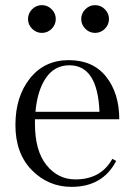

<svg xmlns="http://www.w3.org/2000/svg" viewBox="-20 -717 534 747"><path d="M444 -253H116V-236Q116 -130 161 -74.5Q206 -19 273 -19Q373 -19 417 -99L432 -91Q380 10 258 10Q168 10 104 -55Q40 -120 40 -230.5Q40 -341 96.5 -412Q153 -483 247.5 -483Q342 -483 393 -418.5Q444 -354 444 -253ZM250 -463Q192 -463 158.5 -413.5Q125 -364 118 -282H367Q360 -463 250 -463ZM105 -605Q89 -621 89 -643Q89 -665 105 -681Q121 -697 143 -697Q165 -697 181 -681Q197 -665 197 -643Q197 -621 181 -605Q165 -589 143 -589Q121 -589 105 -605ZM312 -605Q296 -621 296 -643Q296 -665 312 -681Q328 -697 350 -697Q372 -697 388 -681Q404 -665 404 -643Q404 -621 388 -605Q372 -589 350 -589Q328 -589 312 -605Z"/></svg>

Font: Gilda Display
Style: Regular
Weight: 400
Designer: Eduardo Rodriguez Tunni
Foundry: Eduardo Rodriguez Tunni
Version: Version 1.001